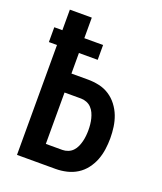

<svg xmlns="http://www.w3.org/2000/svg" viewBox="-136 -824 772 913"><g transform="rotate(20 250.0 -367.5)"><path d="M59 0V-556H18V-631H59V-735H170V-631H265V-556H170V-452H254Q282 -452 310 -446Q338 -440 362 -424.5Q386 -409 403.5 -386Q421 -363 431 -337Q441 -311 445 -282.5Q449 -254 449 -226Q449 -198 445 -169.5Q441 -141 431 -115Q421 -89 403.5 -66Q386 -43 362 -28Q338 -13 310 -6.5Q282 0 254 0ZM170 -96H254Q268 -96 282 -101.5Q296 -107 306 -117.5Q316 -128 322 -141.5Q328 -155 331.5 -169Q335 -183 336.5 -197.5Q338 -212 338 -226Q338 -241 336.5 -255.5Q335 -270 331.5 -284Q328 -298 322 -311Q316 -324 306 -334.5Q296 -345 282 -350.5Q268 -356 254 -356H170Z"/></g></svg>

Font: Moesevka
Style: Bold
Weight: 700
Monospace: yes
Designer: Belleve Invis
Foundry: Belleve Invis
Version: Version 32.5.0; ttfautohint (v1.8.4)